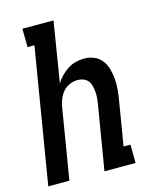

<svg xmlns="http://www.w3.org/2000/svg" viewBox="-111 -812 722 888"><g transform="rotate(-15 250.0 -367.5)"><path d="M9 0 116 -647H83L82 -735H231L184 -446Q195 -464 210 -479.5Q225 -495 243 -506.5Q261 -518 281 -523Q301 -528 321 -528Q347 -528 369.5 -518.5Q392 -509 406 -490Q420 -471 426.5 -447.5Q433 -424 435 -399.5Q437 -375 434.5 -349.5Q432 -324 428 -299L393 -88H426L427 0H278L330 -313Q332 -327 333 -341.5Q334 -356 332.5 -369.5Q331 -383 327.5 -396.5Q324 -410 315.5 -420Q307 -430 294 -435Q281 -440 267 -440Q248 -440 229 -432Q210 -424 197 -409Q184 -394 176.5 -375.5Q169 -357 166 -339L110 0Z"/></g></svg>

Font: Iosevka Curly Slab Semibold
Style: Italic
Weight: 600
Italic angle: -9°
Monospace: yes
Designer: Belleve Invis
Foundry: Belleve Invis
Version: Version 22.1.2; ttfautohint (v1.8.4)